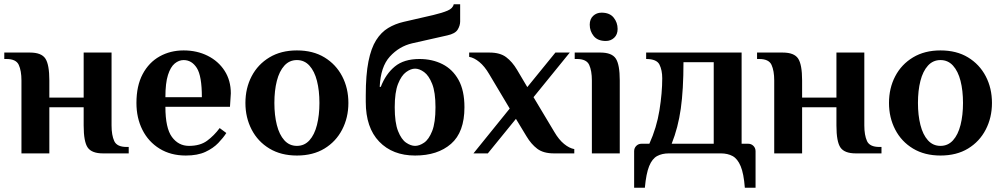

<svg xmlns="http://www.w3.org/2000/svg" viewBox="-21 -715 4680 895"><path d="M79 0V-340Q79 -385 66.5 -412.5Q54 -440 9 -440H-1V-470H119Q172 -470 190.5 -442Q209 -414 209 -340V-260H369V-470H499V-130Q499 -85 511.5 -57.5Q524 -30 569 -30H579V0H459Q407 0 388 -27Q369 -54 369 -130V-215H209V0Z M845 10Q775 10 723 -22Q671 -54 643 -109.5Q615 -165 615 -235Q615 -315 644 -369.5Q673 -424 723 -452Q773 -480 835 -480Q897 -480 947 -455Q997 -430 1026 -385Q1055 -340 1055 -280L1051 -217H750Q750 -118 780.5 -76.5Q811 -35 860 -35Q912 -35 944.5 -59Q977 -83 1003 -118L1034 -95Q1020 -73 996.5 -48.5Q973 -24 936.5 -7Q900 10 845 10ZM750 -262H920Q920 -361 896.5 -398Q873 -435 835 -435Q813 -435 793.5 -419Q774 -403 762 -365.5Q750 -328 750 -262Z M1363 10Q1289 10 1235 -22.5Q1181 -55 1152 -111Q1123 -167 1123 -235Q1123 -304 1152 -359.5Q1181 -415 1235 -447.5Q1289 -480 1363 -480Q1438 -480 1491.5 -447.5Q1545 -415 1574 -359.5Q1603 -304 1603 -235Q1603 -167 1574 -111Q1545 -55 1491.5 -22.5Q1438 10 1363 10ZM1363 -35Q1398 -35 1421.5 -61Q1445 -87 1456.5 -132.5Q1468 -178 1468 -235Q1468 -293 1456.5 -338Q1445 -383 1421.5 -409Q1398 -435 1363 -435Q1328 -435 1304.5 -409Q1281 -383 1269.5 -338Q1258 -293 1258 -235Q1258 -178 1269.5 -132.5Q1281 -87 1304.5 -61Q1328 -35 1363 -35Z M1914 10Q1809 10 1746.5 -55Q1684 -120 1684 -240V-270Q1684 -366 1696.5 -428.5Q1709 -491 1732.5 -528Q1756 -565 1788.5 -584.5Q1821 -604 1860 -613L1999 -645Q2041 -655 2065.5 -665.5Q2090 -676 2094 -695H2124V-615Q2124 -596 2112.5 -577Q2101 -558 2064 -550L1900 -513Q1840 -499 1796.5 -451.5Q1753 -404 1749 -310H1754Q1777 -370 1819.5 -405Q1862 -440 1934 -440Q1994 -440 2041.5 -416Q2089 -392 2116.5 -342.5Q2144 -293 2144 -215Q2144 -99 2081.5 -44.5Q2019 10 1914 10ZM1914 -35Q1934 -35 1956 -50Q1978 -65 1993.5 -104Q2009 -143 2009 -215Q2009 -285 1993.5 -324Q1978 -363 1956 -379Q1934 -395 1914 -395Q1894 -395 1872 -379Q1850 -363 1834.5 -324Q1819 -285 1819 -215Q1819 -143 1834.5 -104Q1850 -65 1872 -50Q1894 -35 1914 -35Z M2186 0 2355 -209 2259 -370Q2238 -406 2213.5 -426Q2189 -446 2166 -450V-470H2261Q2310 -470 2338.5 -448.5Q2367 -427 2389 -390L2437 -309L2568 -470H2635L2466 -262L2563 -100Q2584 -64 2608.5 -44Q2633 -24 2656 -20V0H2561Q2512 0 2483.5 -21.5Q2455 -43 2433 -80L2384 -161L2253 0Z M2803 -524Q2765 -524 2746.5 -547Q2728 -570 2728 -600Q2728 -626 2744 -641Q2760 -656 2783 -656Q2821 -656 2839.5 -633Q2858 -610 2858 -580Q2858 -554 2842 -539Q2826 -524 2803 -524ZM2738 0V-340Q2738 -385 2725.5 -412.5Q2713 -440 2668 -440H2658V-470H2778Q2831 -470 2849.5 -442Q2868 -414 2868 -340V0Z M2935 160V-10Q2935 -25 2945 -35Q2955 -45 2970 -45H3006Q3040 -120 3053 -201Q3066 -282 3066 -350Q3066 -388 3053 -414Q3040 -440 2991 -440V-470H3436V-45H3466Q3481 -45 3491 -35Q3501 -25 3501 -10V160H3451Q3446 94 3431.5 59.5Q3417 25 3394 12.5Q3371 0 3339 0H3097Q3065 0 3042 12.5Q3019 25 3005 59.5Q2991 94 2985 160ZM3110 -45H3306V-425H3165Q3165 -297 3152.5 -208.5Q3140 -120 3110 -45Z M3588 0V-340Q3588 -385 3575.5 -412.5Q3563 -440 3518 -440H3508V-470H3628Q3681 -470 3699.5 -442Q3718 -414 3718 -340V-260H3878V-470H4008V-130Q4008 -85 4020.5 -57.5Q4033 -30 4078 -30H4088V0H3968Q3916 0 3897 -27Q3878 -54 3878 -130V-215H3718V0Z M4363 10Q4289 10 4235 -22.5Q4181 -55 4152 -111Q4123 -167 4123 -235Q4123 -304 4152 -359.5Q4181 -415 4235 -447.5Q4289 -480 4363 -480Q4438 -480 4491.5 -447.5Q4545 -415 4574 -359.5Q4603 -304 4603 -235Q4603 -167 4574 -111Q4545 -55 4491.5 -22.5Q4438 10 4363 10ZM4363 -35Q4398 -35 4421.5 -61Q4445 -87 4456.5 -132.5Q4468 -178 4468 -235Q4468 -293 4456.5 -338Q4445 -383 4421.5 -409Q4398 -435 4363 -435Q4328 -435 4304.5 -409Q4281 -383 4269.5 -338Q4258 -293 4258 -235Q4258 -178 4269.5 -132.5Q4281 -87 4304.5 -61Q4328 -35 4363 -35Z"/></svg>

Font: El Messiri
Style: Bold
Weight: 700
Designer: Mohamed Gaber
Foundry: Kief Type Foundry
Version: Version 2.020; ttfautohint (v1.8.3)